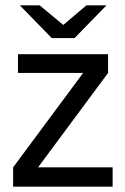

<svg xmlns="http://www.w3.org/2000/svg" viewBox="-20 -696 466 716"><path d="M400 -72V0H29V-72L290 -424H47V-494H383V-424L122 -72ZM54 -676H128L216 -603L302 -676H377L258 -554H173Z"/></svg>

Font: Blinker
Style: Regular
Weight: 400
Designer: Juergen Huber
Foundry: supertype
Version: Version 1.017;hotconv 1.0.117;makeotfexe 2.5.65602